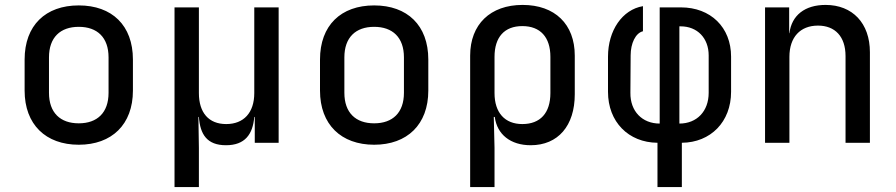

<svg xmlns="http://www.w3.org/2000/svg" viewBox="-20 -580 3640 780"><path d="M300 8C434 8 520 -74 520 -212V-338C520 -477 435 -558 300 -558C165 -558 80 -477 80 -338V-212C80 -74 166 8 300 8ZM300 -79C225 -79 179 -122 179 -203V-347C179 -428 225 -471 300 -471C375 -471 421 -428 421 -347V-203C421 -122 375 -79 300 -79Z M689 180H788V21L786 -105H788C793 -34 821 10 898 10C975 10 1007 -34 1013 -105H1015V0H1112V-550H1013V-202C1013 -122 970 -76 899 -76C828 -76 788 -122 788 -202V-550H689Z M1500 8C1634 8 1720 -74 1720 -212V-338C1720 -477 1635 -558 1500 -558C1365 -558 1280 -477 1280 -338V-212C1280 -74 1366 8 1500 8ZM1500 -79C1425 -79 1379 -122 1379 -203V-347C1379 -428 1425 -471 1500 -471C1575 -471 1621 -428 1621 -347V-203C1621 -122 1575 -79 1500 -79Z M1890 180H1989V21L1986 -105H1990C1999 -34 2054 10 2136 10C2247 10 2315 -69 2315 -197V-354C2315 -482 2234 -560 2103 -560C1972 -560 1890 -481 1890 -354ZM2102 -76C2031 -76 1989 -122 1989 -202V-349C1989 -429 2029 -474 2102 -474C2175 -474 2216 -429 2216 -349V-202C2216 -121 2175 -76 2102 -76Z M2651 180H2750V0C2867 -1 2950 -85 2950 -207V-350C2950 -469 2867 -550 2746 -550H2660V-78C2589 -78 2540 -128 2541 -203L2542 -355C2542 -404 2562 -446 2592 -453V-555C2508 -541 2450 -456 2450 -350V-207C2450 -85 2533 -1 2651 0ZM2740 -78V-473H2745C2813 -473 2859 -425 2859 -355V-203C2859 -128 2811 -78 2740 -78Z M3088 0H3187V-349C3187 -429 3231 -476 3303 -476C3372 -476 3415 -432 3415 -352V0H3514V-368C3514 -486 3443 -560 3334 -560C3250 -560 3196 -518 3187 -445H3186V-550H3088Z"/></svg>

Font: JetBrains Mono Medium
Style: Regular
Weight: 436
Monospace: yes
Designer: Philipp Nurullin, Konstantin Bulenkov
Foundry: JetBrains
Version: Version 2.305